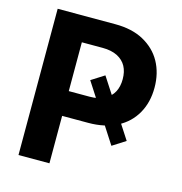

<svg xmlns="http://www.w3.org/2000/svg" viewBox="-107 -825 876 922"><g transform="rotate(15 330.5 -363.5)"><path d="M306.6 -436.5 371.1 -477.5 551.3 -199.7 486.3 -158.2ZM220.7 0H66.9V-727.1H353.5Q436.5 -727.1 494.1 -695.8Q553.2 -663.6 583.5 -608.9Q614.3 -553.2 614.3 -481Q614.3 -408.2 583 -353Q551.3 -296.9 492.7 -266.6Q433.1 -235.8 349.6 -235.8H167V-358.9H324.7Q368.2 -358.9 397.9 -374.5Q427.2 -390.1 441.9 -417.5Q456.1 -443.8 456.1 -481Q456.1 -518.1 441.9 -544.4Q427.7 -570.8 397.9 -586.4Q367.7 -601.6 324.2 -601.6H220.7Z"/></g></svg>

Font: My Font
Style: Bold
Weight: 500
Designer: Rasmus Andersson
Foundry: rsms
Version: Version 0.001